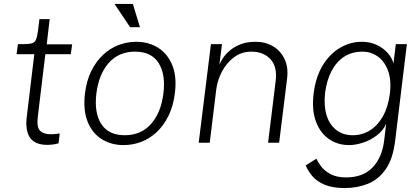

<svg xmlns="http://www.w3.org/2000/svg" viewBox="-20 -724 2124 974"><path d="M221 11Q157 11 132 -26Q107 -63 116 -133L154 -449H64L71 -500H94Q125 -500 140.5 -504Q156 -508 162.5 -523Q169 -538 173 -570L180 -627H232L217 -499H346L339 -449H210L172 -134Q165 -79 183 -61Q201 -43 237 -43Q247 -43 259 -44Q271 -45 283 -47L277 3Q264 7 248.5 9Q233 11 221 11Z M607 12Q545 12 497 -17.5Q449 -47 425 -105.5Q401 -164 411 -250Q419 -315 443 -363.5Q467 -412 502.5 -445.5Q538 -479 581.5 -495.5Q625 -512 671 -512Q733 -512 781 -482.5Q829 -453 853.5 -394.5Q878 -336 867 -250Q859 -186 835 -137Q811 -88 775.5 -54.5Q740 -21 697 -4.5Q654 12 607 12ZM613 -38Q696 -38 746.5 -95.5Q797 -153 809 -250Q821 -347 784.5 -404.5Q748 -462 665 -462Q582 -462 531.5 -404.5Q481 -347 469 -250Q457 -153 493.5 -95.5Q530 -38 613 -38ZM640 -586 561 -704H654L690 -586Z M988 0 1050 -500H1106L1093 -396Q1098 -409 1110.5 -428.5Q1123 -448 1145 -467Q1167 -486 1199.5 -499Q1232 -512 1277 -512Q1326 -512 1364.5 -489.5Q1403 -467 1423.5 -424.5Q1444 -382 1436 -322L1396 0H1340L1378 -310Q1388 -386 1352 -424Q1316 -462 1255 -462Q1206 -462 1168 -434Q1130 -406 1106.5 -362Q1083 -318 1077 -270L1044 0Z M1929 -13 1939 -96Q1924 -62 1892 -37.5Q1860 -13 1822 -0.5Q1784 12 1751 12Q1692 12 1647.5 -19.5Q1603 -51 1582 -109.5Q1561 -168 1571 -250Q1582 -335 1617.5 -393Q1653 -451 1705 -481.5Q1757 -512 1815 -512Q1858 -512 1891.5 -496Q1925 -480 1947 -455Q1969 -430 1976 -402L1988 -500H2044L1985 -13Q1974 81 1937 134Q1900 187 1846 208.5Q1792 230 1729 230Q1667 230 1627 213Q1587 196 1564.5 169.5Q1542 143 1531 115L1585 81Q1591 95 1607 117.5Q1623 140 1654.5 158Q1686 176 1736 176Q1822 176 1870.5 125Q1919 74 1929 -13ZM1769 -38Q1817 -38 1856.5 -62.5Q1896 -87 1922.5 -134Q1949 -181 1958 -250Q1966 -321 1947.5 -368Q1929 -415 1895 -438.5Q1861 -462 1821 -462Q1764 -462 1724.5 -435.5Q1685 -409 1661 -362Q1637 -315 1629 -252Q1622 -188 1636.5 -140Q1651 -92 1685.5 -65Q1720 -38 1769 -38Z"/></svg>

Font: Inclusive Sans Light
Style: Italic
Weight: 300
Italic angle: -7°
Designer: Olivia King
Foundry: Olivia King
Version: Version 2.004